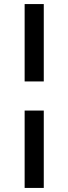

<svg xmlns="http://www.w3.org/2000/svg" viewBox="-20 -816 335 943"><path d="M195 -273H101V107H195ZM101 -416H195V-796H101Z"/></svg>

Font: Malmofest
Style: Regular
Weight: 400
Designer: Jonny Pinhorn (Poppins), Kolossal
Version: Version 1.004;Glyphs 3.1.2 (3151)